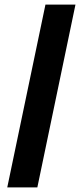

<svg xmlns="http://www.w3.org/2000/svg" viewBox="-20 -749 349 836"><path d="M11.6 67 177.9 -729H308.6L142.6 67Z"/></svg>

Font: Mona Sans ExtraLight
Style: Italic
Weight: 200
Italic angle: -11.6951°
Designer: Deni Anggara
Foundry: GitHub
Version: Version 2.000